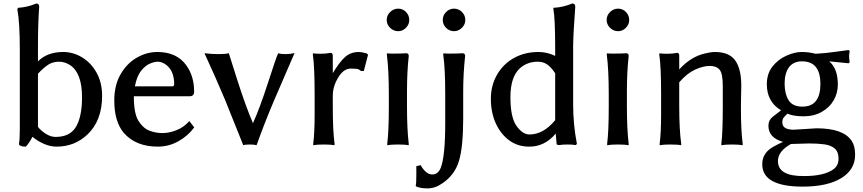

<svg xmlns="http://www.w3.org/2000/svg" viewBox="-20 -794 4783 1064"><path d="M76.2 -742.2V-744.1L81.1 -751H83Q131.8 -753.9 180.7 -774.4H182.6Q196.3 -774.4 197.3 -757.8Q190.4 -667 190.4 -542V-454.1Q242.2 -505.9 330.1 -505.9Q386.7 -505.9 436.5 -475.1Q486.3 -444.3 516.1 -389.6Q545.9 -335 545.9 -262.7Q545.9 -126 464.8 -48.8Q393.6 18.6 293.9 18.6Q256.8 18.6 220.7 2Q184.6 -14.6 160.2 -36.1Q140.6 1 123 18.6H121.1Q91.8 18.6 85 5.9V3.9Q89.8 -19.5 89.8 -81.1V-521.5Q89.8 -668.9 76.2 -742.2ZM190.4 -90.8Q207 -69.3 234.4 -52.2Q261.7 -35.2 288.1 -35.2Q368.2 -35.2 401.4 -91.8Q434.6 -148.4 434.6 -254.9Q434.6 -388.7 369.1 -432.6Q339.8 -452.1 306.6 -452.1Q273.4 -452.1 248 -436Q222.7 -419.9 190.4 -385.7Z M613.3 -237.3Q613.3 -322.3 648.4 -382.8Q683.6 -443.4 738.3 -474.6Q793 -505.9 851.6 -505.9Q960 -505.9 1012.7 -431.6Q1056.6 -370.1 1055.7 -285.2Q1055.7 -260.7 1031.2 -260.7H721.7Q721.7 -165 747.1 -124.5Q772.5 -84 807.1 -70.3Q841.8 -56.6 879.9 -56.6Q918 -56.6 957.5 -72.3Q997.1 -87.9 1026.4 -120.1L1029.3 -123L1056.6 -87.9L1054.7 -85.9Q1020.5 -40 967.8 -10.7Q915 18.6 854.5 18.6Q732.4 18.6 666 -57.6Q613.3 -120.1 613.3 -237.3ZM727.5 -315.4H933.6Q945.3 -315.4 945.3 -327.1Q945.3 -405.3 895.5 -438.5Q874 -452.1 855 -452.1Q835.9 -452.1 810.5 -441.4Q785.2 -430.7 761.7 -401.4Q738.3 -372.1 727.5 -315.4Z M1113.3 -499Q1153.3 -494.1 1190.4 -494.1Q1227.5 -494.1 1248 -499Q1249 -495.1 1294.9 -351.1Q1340.8 -207 1381.8 -111.3Q1419.9 -195.3 1465.3 -335.9Q1510.7 -476.6 1521.5 -499Q1536.1 -494.1 1562.5 -494.1Q1588.9 -494.1 1612.3 -500L1501 -242.2Q1448.2 -119.1 1403.3 6.8L1401.4 10.7Q1389.6 6.8 1365.2 6.8Q1338.9 6.8 1328.1 10.7L1226.6 -242.2Q1174.8 -365.2 1116.2 -492.2Z M1713.9 -489.3V-498H1717.8Q1731.4 -496.1 1758.3 -496.1Q1785.2 -496.1 1811.5 -501H1812.5Q1823.2 -501 1824.2 -486.3V-388.7Q1861.3 -450.2 1892.1 -478Q1922.9 -505.9 1969.7 -505.9Q1984.4 -505.9 2011.7 -498H2012.7L2019.5 -490.2L1996.1 -400.4H1980.5Q1969.7 -411.1 1955.6 -412.6Q1941.4 -414.1 1924.8 -414.1Q1886.7 -414.1 1858.4 -371.1Q1824.2 -318.4 1824.2 -263.7V-204.1Q1824.2 -69.3 1834 2V10.7Q1814.5 6.8 1774.4 6.8Q1736.3 6.8 1715.8 10.7V2Q1723.6 -58.6 1723.6 -160.2V-266.6Q1723.6 -426.8 1713.9 -489.3Z M2123 -683.6Q2123 -709 2142.1 -727.5Q2161.1 -746.1 2186.5 -746.1Q2211.9 -746.1 2230 -727.5Q2248 -709 2248 -683.6Q2248 -658.2 2229.5 -639.6Q2210.9 -621.1 2186.5 -621.1Q2161.1 -621.1 2142.1 -639.6Q2123 -658.2 2123 -683.6ZM2124 -489.3V-498H2127.9Q2135.7 -497.1 2147.5 -497.1H2172.9Q2210.9 -497.1 2231.4 -499Q2245.1 -499 2245.1 -483.4Q2235.4 -395.5 2235.4 -286.1V-204.1Q2235.4 -79.1 2245.1 2.9V10.7Q2225.6 6.8 2185.5 6.8Q2146.5 6.8 2126 10.7V2Q2134.8 -67.4 2134.8 -204.1V-266.6Q2134.8 -407.2 2124 -489.3Z M2284.2 232.4Q2287.1 223.6 2287.1 179.7V127L2311.5 121.1L2312.5 124Q2341.8 172.9 2375 172.9Q2408.2 172.9 2422.9 134.8Q2447.3 70.3 2447.3 -112.3V-266.6Q2447.3 -415 2436.5 -489.3V-498H2441.4Q2449.2 -497.1 2460.9 -497.1H2486.3Q2521.5 -497.1 2543 -499Q2557.6 -499 2557.6 -483.4Q2546.9 -386.7 2546.9 -286.1V-139.6Q2546.9 20.5 2523.4 98.1Q2500 175.8 2431.6 221.7Q2391.6 250 2349.6 250Q2307.6 250 2284.2 238.3ZM2433.6 -683.6Q2433.6 -709 2452.1 -727.5Q2470.7 -746.1 2496.1 -746.1Q2521.5 -746.1 2540 -727.5Q2558.6 -709 2558.6 -683.6Q2558.6 -658.2 2539.6 -639.6Q2520.5 -621.1 2496.1 -621.1Q2470.7 -621.1 2452.1 -639.6Q2433.6 -658.2 2433.6 -683.6Z M2964.8 -505.9Q3010.7 -505.9 3056.6 -484.4V-521.5Q3056.6 -691.4 3046.9 -742.2V-751H3050.8Q3101.6 -753.9 3150.4 -774.4H3152.3Q3167 -774.4 3168 -757.8Q3157.2 -612.3 3156.2 -542V-217.8Q3156.2 -103.5 3176.8 2V3.9L3170.9 9.8H3168.9Q3152.3 6.8 3124.5 6.8Q3096.7 6.8 3080.1 9.8H3079.1Q3064.5 9.8 3064.5 2.9L3059.6 -53.7Q2998 19.5 2912.1 18.6Q2848.6 18.6 2801.3 -16.6Q2753.9 -51.8 2727.1 -111.3Q2700.2 -170.9 2700.2 -246.1Q2700.2 -321.3 2734.9 -380.9Q2769.5 -440.4 2829.1 -473.1Q2888.7 -505.9 2964.8 -505.9ZM2914.1 -48.8Q2991.2 -48.8 3056.6 -127.9V-387.7Q3035.2 -420.9 3012.7 -436.5Q2990.2 -452.1 2960.9 -452.1Q2901.4 -452.1 2860.4 -415Q2808.6 -367.2 2808.6 -255.4Q2808.6 -143.6 2842.3 -96.2Q2876 -48.8 2914.1 -48.8Z M3341.8 -683.6Q3341.8 -709 3360.8 -727.5Q3379.9 -746.1 3405.3 -746.1Q3430.7 -746.1 3448.7 -727.5Q3466.8 -709 3466.8 -683.6Q3466.8 -658.2 3448.2 -639.6Q3429.7 -621.1 3405.3 -621.1Q3379.9 -621.1 3360.8 -639.6Q3341.8 -658.2 3341.8 -683.6ZM3342.8 -489.3V-498H3346.7Q3354.5 -497.1 3366.2 -497.1H3391.6Q3429.7 -497.1 3450.2 -499Q3463.9 -499 3463.9 -483.4Q3454.1 -395.5 3454.1 -286.1V-204.1Q3454.1 -79.1 3463.9 2.9V10.7Q3444.3 6.8 3404.3 6.8Q3365.2 6.8 3344.7 10.7V2Q3353.5 -67.4 3353.5 -204.1V-266.6Q3353.5 -407.2 3342.8 -489.3Z M3633.8 -489.3V-498H3637.7Q3651.4 -496.1 3678.7 -496.1Q3706.1 -496.1 3732.4 -501H3733.4Q3743.2 -501 3744.1 -486.3V-409.2Q3808.6 -480.5 3887.7 -498Q3919.9 -505.9 3941.4 -505.9Q4021.5 -505.9 4054.7 -458.5Q4087.9 -411.1 4087.9 -320.3L4085.9 -204.1Q4085.9 -69.3 4095.7 2V10.7Q4076.2 6.8 4036.1 6.8Q3998 6.8 3977.5 10.7V2Q3985.4 -59.6 3985.4 -204.1V-317.4Q3985.4 -386.7 3967.8 -407.7Q3950.2 -428.7 3913.6 -428.7Q3877 -428.7 3832 -408.2Q3787.1 -387.7 3744.1 -337.9V-204.1Q3744.1 -77.1 3754.9 2V10.7Q3735.4 6.8 3693.4 6.8Q3655.3 6.8 3635.7 10.7V2Q3643.6 -58.6 3643.6 -160.2V-266.6Q3643.6 -426.8 3633.8 -489.3Z M4204.1 116.2Q4204.1 52.7 4266.6 18.6Q4293 3.9 4319.3 -7.8Q4238.3 -30.3 4238.3 -97.7Q4238.3 -127.9 4262.2 -147Q4286.1 -166 4308.6 -182.6Q4229.5 -229.5 4229.5 -327.1Q4229.5 -385.7 4260.7 -425.3Q4292 -464.8 4337.9 -485.4Q4383.8 -505.9 4422.9 -505.9Q4461.9 -505.9 4500 -496.1Q4555.7 -499 4605 -506.3Q4654.3 -513.7 4681.6 -516.6H4683.6L4688.5 -510.7V-508.8Q4685.5 -494.1 4685.5 -480.5Q4685.5 -466.8 4688.5 -451.2V-449.2L4682.6 -443.4H4681.6Q4650.4 -446.3 4623.5 -449.2Q4596.7 -452.1 4575.2 -454.1Q4623 -414.1 4623 -325.2Q4623 -278.3 4600.1 -238.3Q4577.1 -198.2 4533.7 -173.8Q4490.2 -149.4 4433.1 -149.4Q4376 -149.4 4343.8 -164.1Q4327.1 -148.4 4321.3 -140.1Q4315.4 -131.8 4315.4 -115.2Q4315.4 -75.2 4378.9 -75.2L4504.9 -83Q4654.3 -83 4700.2 -12.7Q4718.8 15.6 4718.8 63.5Q4718.8 146.5 4641.6 193.4Q4564.5 240.2 4428.7 240.2Q4204.1 240.2 4204.1 116.2ZM4291 98.6Q4291 183.6 4437.5 181.6Q4548.8 181.6 4600.6 142.6Q4627 122.1 4627 85Q4627 47.9 4606 29.3Q4585 10.7 4547.9 5.9Q4510.7 1 4463.9 1L4363.3 3.9Q4291 43.9 4291 98.6ZM4426.8 -203.1Q4526.4 -203.1 4526.4 -328.6Q4526.4 -454.1 4424.8 -454.1Q4377 -454.1 4352.5 -421.4Q4328.1 -388.7 4328.1 -331.5Q4328.1 -274.4 4350.1 -238.8Q4372.1 -203.1 4426.8 -203.1Z"/></svg>

Font: GenEi LateMin v2
Style: Medium
Weight: 500
Designer: o_tamon (Modified)
Foundry: o_tamon / Adobe Systems Incorporated / FONT 910 / Philipp H. Poll
Version: Version 2.1;Original Version 1.004